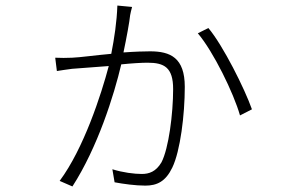

<svg xmlns="http://www.w3.org/2000/svg" viewBox="-20 -628 1040 692"><path d="M417 -396C456 -400 491 -402 512 -402C572 -402 604 -385 604 -307C604 -218 588 -93 562 -43C542 -9 517 -1 491 -1C464 -1 423 -6 385 -18L393 29C425 35 468 41 504 41C546 41 577 26 601 -24C630 -84 646 -215 646 -315C646 -420 594 -443 521 -443C502 -443 466 -442 425 -439C436 -491 447 -551 449 -573C451 -583 452 -588 456 -603L403 -608C401 -549 392 -490 381 -434C324 -429 268 -421 240 -420C218 -419 200 -419 179 -420L185 -372C201 -375 220 -377 240 -380C267 -382 318 -386 372 -390C345 -288 282 -93 195 24L241 44C332 -97 391 -285 417 -396ZM888 -234C862 -308 784 -464 731 -527L693 -508C749 -442 822 -293 845 -212L888 -234Z"/></svg>

Font: Glow Sans SC Normal Light
Style: Regular
Weight: 300
Designer: Ryoko NISHIZUKA (kana, bopomofo & ideographs); Paul D. Hunt (Latin, Greek & Cyrillic); Sandoll Communications, Soo-young
Version: Version 0.93